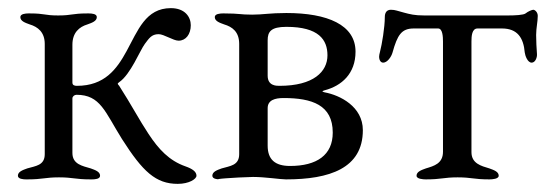

<svg xmlns="http://www.w3.org/2000/svg" viewBox="-20 -438 1352 472"><path d="M47 3C86 3 90 -2 125 -2C160 -2 164 3 203 3C204 3 205 3 206 3C214 3 226 2 226 -6C226 -16 214 -20 203 -24C183 -30 158 -34 158 -62V-196C158 -201 163 -205 168 -205C227 -205 238 -163 280 -96C331 -16 363 14 417 14C445 14 463 2 463 -6C463 -16 453 -23 436 -29C396 -43 370 -71 345 -109C323 -142 302 -182 273 -227C270 -231 267 -232 273 -236C301 -255 324 -314 336 -330C346 -343 352 -354 370 -354C383 -354 406 -338 419 -338C437 -338 449 -354 449 -376C449 -396 435 -418 400 -418C338 -418 319 -363 291 -312C267 -268 237 -227 169 -227C164 -227 158 -228 158 -235V-328C158 -358 175 -372 195 -378C206 -382 218 -386 218 -396C218 -404 206 -405 198 -405C197 -405 196 -405 195 -405C156 -405 158 -400 123 -400C88 -400 92 -405 53 -405C52 -405 51 -405 50 -405C43 -405 30 -404 30 -396C30 -386 42 -382 53 -378C73 -372 90 -359 90 -330V-59C90 -31 67 -30 47 -24C36 -20 24 -16 24 -6C24 2 37 3 44 3C45 3 46 3 47 3Z M602 -3C632 -3 669 3 683 3C790 3 872 -24 872 -118C872 -176 816 -204 778 -211C770 -213 772 -214 778 -216C820 -227 854 -257 854 -311C854 -377 785 -406 684 -406C643 -406 627 -402 600 -402C569 -402 570 -405 531 -405C530 -405 529 -405 528 -405C521 -405 508 -404 508 -396C508 -386 520 -382 531 -378C551 -372 568 -360 568 -330V-59C568 -31 545 -30 525 -24C514 -20 502 -16 502 -6C502 3 517 3 525 3C493 3 557 -2 602 -3ZM677 -197C747 -197 798 -180 798 -112C798 -57 759 -30 693 -30C656 -30 638 -46 638 -80V-172C638 -192 656 -197 677 -197ZM684 -372C764 -372 785 -340 785 -302C785 -262 751 -227 667 -227C659 -227 638 -227 638 -252V-339C638 -360 646 -372 684 -372Z M912 -299C912 -290 916 -284 922 -284C932 -284 942 -298 945 -309C957 -352 967 -368 997 -368H1057C1068 -368 1069 -348 1069 -336V-65C1069 -36 1047 -30 1027 -24C1016 -20 1004 -16 1004 -6C1004 2 1020 3 1027 3C1066 3 1070 -2 1105 -2C1140 -2 1144 3 1183 3C1190 3 1206 2 1206 -6C1206 -16 1194 -20 1183 -24C1163 -30 1139 -36 1139 -64V-336C1139 -349 1140 -368 1154 -368H1214C1252 -368 1267 -345 1270 -309C1271 -301 1277 -284 1287 -284C1296 -284 1301 -297 1300 -306C1299 -320 1298 -336 1298 -352C1298 -369 1302 -385 1302 -399C1302 -408 1295 -414 1291 -414C1288 -414 1278 -410 1272 -405C1267 -401 1246 -400 1229 -400H1023C999 -400 988 -403 973 -407C957 -411 952 -414 941 -414C930 -414 926 -406 926 -396C926 -371 919 -329 914 -310C913 -306 912 -302 912 -299Z"/></svg>

Font: EB Garamond
Style: Regular
Weight: 400
Designer: Georg Duffner and Octavio Pardo
Foundry: Georg Duffner
Version: Version 1.000;PS 001.000;hotconv 1.0.88;makeotf.lib2.5.64775